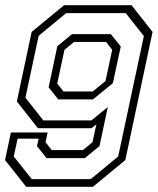

<svg xmlns="http://www.w3.org/2000/svg" viewBox="-32 -720 608 740"><path d="M475 -700 556 -597 451 -103 326 0H69L-12.5 -103L10 -209.5H151.5L143.5 -172L167.5 -141.5H287.5L324.5 -172L339.5 -241L321 -226H114L33 -329L90 -597L215 -700ZM395 -588.5 433.5 -541 403 -399.5 326.5 -337H192.5L155.5 -383.5L189 -542L245.5 -588.5ZM376.5 -558.5H253.5L216.5 -528L188.5 -398L212.5 -367.5H325.5L374.5 -407.5L400.5 -528ZM452.5 -669.5H223L117 -582L66 -343.5L135 -256H320.5L383.5 -307.5L351.5 -157L295 -110.5H147.5L110.5 -157L117 -185.5H36L21 -117L90.5 -29.5H317.5L423.5 -117L522.5 -581Z"/></svg>

Font: Tourney Thin Light
Style: Italic
Weight: 300
Italic angle: -12°
Version: Version 1.015